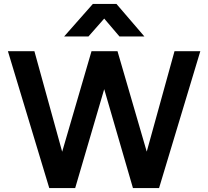

<svg xmlns="http://www.w3.org/2000/svg" viewBox="-20 -962 1064 982"><path d="M232 0 20.5 -700H156L298 -186L448 -700H581L730.5 -186.5L872.5 -700H1004.5L793.5 0H660L513 -506L364.5 0ZM308 -775.5 455 -942H575.5L718.5 -775.5H591L513 -867L432.5 -775.5Z"/></svg>

Font: Geologica EX Med
Style: Regular
Weight: 500
Designer: Sindre Bremnes, Frode Helland
Foundry: Monokrom Skriftforlag AS
Version: Version 1.010;gftools[0.9.28]